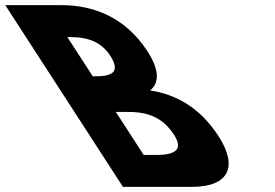

<svg xmlns="http://www.w3.org/2000/svg" viewBox="-406 -723 1061 741"><path d="M-385.7 -703.1 68.5 -1.9H334.6C479.9 -1.9 512.3 -81.8 437.4 -197.4C364.2 -310.4 270.8 -358.9 173.3 -374.2C213 -404.8 205.3 -460 163.4 -524.6C77 -658.1 -47.4 -703.1 -168.1 -703.1ZM-48.1 -428.6 -146.1 -579.9H-133.3C-63.6 -579.9 -13.3 -558.6 19.2 -508.5C57.2 -449.8 33.5 -428.6 -35.3 -428.6ZM148.5 -125.1 41.1 -290.9H91.3C166.9 -290.9 223.4 -267.9 265.3 -203.3C301.1 -148.1 274.3 -125.1 198.6 -125.1Z"/></svg>

Font: Hussar
Style: BdOpOblSeven
Weight: 700
Foundry: Cannot Into Space Fonts
Version: Version 2.00